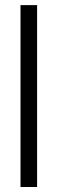

<svg xmlns="http://www.w3.org/2000/svg" viewBox="-20 -748 230 768"><path d="M62 0H128.4V-727.5H62Z"/></svg>

Font: Guggenheim Sans Display Light
Style: Regular
Weight: 300
Designer: Modified by Tom Baber under direction of Pentagram Design 2023
Foundry: rsms
Version: Version 1.001;Glyphs 3.1.2 (3151)